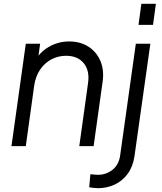

<svg xmlns="http://www.w3.org/2000/svg" viewBox="-20 -765 846 1005"><path d="M40 0 115 -536H190L176 -432L159 -438Q185 -490 234.5 -519Q284 -548 342 -548Q400 -548 442.5 -521Q485 -494 505.5 -446Q526 -398 517 -336L470 0H395L441 -331Q450 -396 418 -434.5Q386 -473 326 -473Q284 -473 248.5 -454Q213 -435 189.5 -400Q166 -365 159 -317L115 0ZM493 220Q485 220 470 218.5Q455 217 447 215L453 147Q464 148 474.5 149Q485 150 493 150Q535 150 568.5 124Q602 98 609 48L691 -536H767L684 52Q676 107 648.5 144.5Q621 182 580.5 201Q540 220 493 220ZM705 -635 720 -745H796L781 -635Z"/></svg>

Font: Plus Jakarta Sans
Style: Italic
Weight: 400
Italic angle: -8°
Designer: Gumpita Rahayu
Foundry: Tokotype
Version: Version 2.006